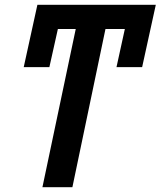

<svg xmlns="http://www.w3.org/2000/svg" viewBox="-20 -781 670 801"><path d="M157 0 296 -660H179L202 -761H558L535 -660H420L282 0ZM79 -501 136 -761H244L186 -501ZM466 -501 523 -761H630L573 -501Z"/></svg>

Font: Noto Sans Display SemiBold
Style: Italic
Weight: 600
Italic angle: -12°
Designer: Monotype Design Team
Foundry: Monotype Imaging Inc.
Version: Version 2.003